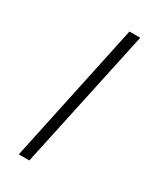

<svg xmlns="http://www.w3.org/2000/svg" viewBox="-147 -596 536 647"><g transform="rotate(30 120.5 -272.5)"><path d="M42 0 158 -545H200L83 0Z"/></g></svg>

Font: Noto Serif Tamil ExtraCondensed ExtraLight
Style: Italic
Weight: 200
Width: 2
Italic angle: -12°
Designer: Indian Type Foundry, Tom Grace, and the Monotype Design Team
Foundry: Monotype Imaging Inc.
Version: Version 2.003; ttfautohint (v1.8.4.7-5d5b)